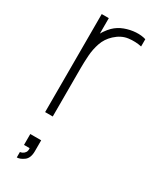

<svg xmlns="http://www.w3.org/2000/svg" viewBox="-205 -603 745 916"><g transform="rotate(30 167.5 -145.5)"><path d="M61 255V225Q66 225 74 221.2Q82 217.5 87.8 209Q93.5 200.5 92 186H61V126H121V186Q121 224 100 239.5Q79 255 61 255ZM70 0V-540H109V-411L96 -428Q104.5 -450 117.5 -469Q130.5 -488 143 -500Q165 -521.5 195.2 -532.8Q225.5 -544 256 -545.8Q286.5 -547.5 310 -540V-500Q276.5 -507.5 239 -502.8Q201.5 -498 169 -468Q140.5 -441.5 128.8 -407Q117 -372.5 114.5 -335.8Q112 -299 112 -266V0Z"/></g></svg>

Font: Manrope ExtraLight
Style: Regular
Weight: 200
Designer: Mikhail Sharanda
Foundry: Mikhail Sharanda
Version: Version 4.505